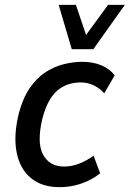

<svg xmlns="http://www.w3.org/2000/svg" viewBox="-20 -763 535 792"><path d="M225 9Q153 9 107.5 -28.5Q62 -66 48.5 -135Q35 -204 58 -297Q75 -360 104 -401.5Q133 -443 169 -466Q205 -489 244 -498.5Q283 -508 319 -508Q365 -508 399.5 -493Q434 -478 453 -452L410 -378Q392 -399 366.5 -411Q341 -423 314 -423Q292 -423 270 -417.5Q248 -412 226 -397Q204 -382 186 -352.5Q168 -323 155 -275Q131 -173 158 -124.5Q185 -76 244 -76Q277 -76 309 -89Q341 -102 366 -121L393 -48Q372 -31 345 -18Q318 -5 288 2Q258 9 225 9ZM276 -560 222 -743H293L335 -619L426 -743H495L365 -560Z"/></svg>

Font: Nunito Sans 7pt Condensed SemiBold
Style: Italic
Weight: 600
Width: 3
Italic angle: -9°
Designer: Vernon Adams
Foundry: Vernon Adams
Version: Version 3.101;gftools[0.9.27]